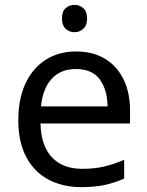

<svg xmlns="http://www.w3.org/2000/svg" viewBox="-20 -757 604 787"><path d="M292 -546Q361 -546 410.5 -516Q460 -486 486.5 -431.5Q513 -377 513 -304V-251H146Q148 -160 192.5 -112.5Q237 -65 317 -65Q368 -65 407.5 -74.5Q447 -84 489 -102V-25Q448 -7 408 1.5Q368 10 313 10Q237 10 178.5 -21Q120 -52 87.5 -113.5Q55 -175 55 -264Q55 -352 84.5 -415Q114 -478 167.5 -512Q221 -546 292 -546ZM291 -474Q228 -474 191.5 -433.5Q155 -393 148 -321H421Q420 -389 389 -431.5Q358 -474 291 -474ZM286 -737Q306 -737 321.5 -723.5Q337 -710 337 -681Q337 -653 321.5 -639Q306 -625 286 -625Q264 -625 249 -639Q234 -653 234 -681Q234 -710 249 -723.5Q264 -737 286 -737Z"/></svg>

Font: Noto Sans Manichaean
Style: Regular
Weight: 400
Designer: Monotype Design Team
Foundry: Monotype Imaging Inc.
Version: Version 2.005; ttfautohint (v1.8.4.7-5d5b)